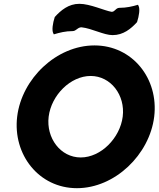

<svg xmlns="http://www.w3.org/2000/svg" viewBox="-20 -963 831 1006"><path d="M360 -800C380 -800 386 -820 407 -820C462 -814 524 -779 570 -779C626 -779 666 -812 698 -847C709 -880 714 -917 706 -932L703 -938C673 -929 642 -922 606 -922C586 -922 583 -901 565 -901C528 -907 452 -943 396 -943C339 -943 299 -909 267 -874C256 -841 251 -804 259 -789L262 -783C292 -792 323 -800 360 -800ZM235 -352C249 -464 349 -565 455 -565C561 -565 637 -464 623 -352C609 -240 509 -138 403 -138C297 -138 221 -240 235 -352ZM70 -352C46 -153 184 23 383 23C582 23 764 -153 788 -352C812 -551 674 -725 475 -725C276 -725 94 -551 70 -352Z"/></svg>

Font: Bluebird
Style: SfBdObl
Weight: 700
Designer: Jasper
Foundry: Cannot Into Space Fonts
Version: Version 0.98